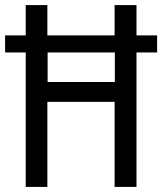

<svg xmlns="http://www.w3.org/2000/svg" viewBox="-21 -734 637 754"><path d="M80 0V-528H-1V-595H80V-714H165V-595H429V-714H515V-595H596V-528H515V0H429V-334H165V0ZM166 -412H430V-528H166Z"/></svg>

Font: Noto Sans Bengali UI Condensed
Style: Regular
Weight: 400
Width: 3
Designer: Jelle Bosma - Monotype Design Team
Foundry: Monotype Imaging Inc.
Version: Version 2.003; ttfautohint (v1.8.4.7-5d5b)